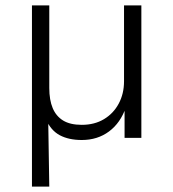

<svg xmlns="http://www.w3.org/2000/svg" viewBox="-20 -509 640 709"><path d="M98 180V-489H162V-184Q162 -140 174.5 -110Q187 -80 213 -64Q239 -48 282 -48Q329 -48 364 -69Q399 -90 418.5 -126.5Q438 -163 438 -209V-489H502V0H440V-113H445Q425 -55 382.5 -23.5Q340 8 282 8Q234 8 201 -9.5Q168 -27 150 -68H158L162 180Z"/></svg>

Font: Nunito Sans 10pt Light
Style: Regular
Weight: 300
Designer: Vernon Adams
Foundry: Vernon Adams
Version: Version 3.101;gftools[0.9.27]